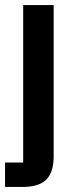

<svg xmlns="http://www.w3.org/2000/svg" viewBox="-24 -542 299 762"><path d="M-4 103H68V-522H189V78Q189 141 160 170.5Q131 200 65 200H-4Z"/></svg>

Font: IBM Plex Sans Cond SmBld
Style: Regular
Weight: 600
Width: 3
Designer: Mike Abbink, Paul van der Laan, Pieter van Rosmalen
Foundry: Bold Monday
Version: Version 1.3